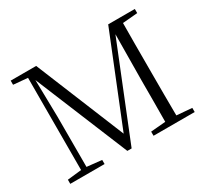

<svg xmlns="http://www.w3.org/2000/svg" viewBox="-144 -946 1257 1168"><g transform="rotate(-30 485.0 -362.5)"><path d="M731 0H917V-29L810 -38C809 -136 809 -235 809 -335V-390C809 -490 809 -590 810 -687L915 -696V-725H728L477 -102L222 -725H43V-696L143 -687L142 -40L43 -29V0H284V-29L180 -40V-393L175 -653L444 0H474L736 -651L733 -325C733 -234 733 -136 732 -38L628 -29V0Z"/></g></svg>

Font: Noto Serif CJK HK Light
Style: Regular
Weight: 300
Designer: Ryoko NISHIZUKA 西塚涼子 (kana & ideographs); Frank Grießhammer (Latin, Greek & Cyrillic); Wenlong ZHANG 张文龙 (bopomofo); San
Foundry: Adobe
Version: Version 2.001;hotconv 1.1.0;makeotfexe 2.6.0